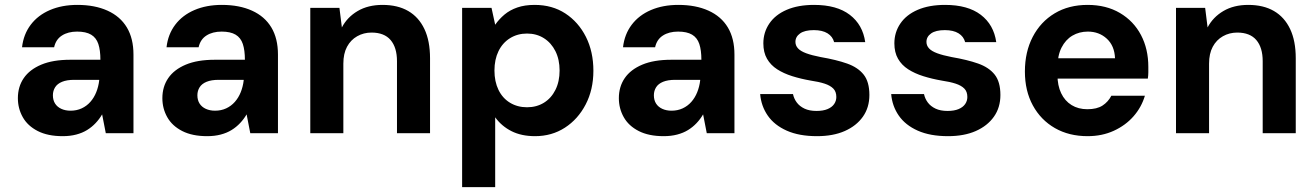

<svg xmlns="http://www.w3.org/2000/svg" viewBox="-20 -544 5375 784"><path d="M236 12Q175 12 134 -9Q93 -30 73 -65.5Q53 -101 53 -143Q53 -190 77 -225Q101 -260 148.5 -280Q196 -300 267 -300H390Q390 -339 381.5 -364.5Q373 -390 352 -402.5Q331 -415 295 -415Q258 -415 233 -399Q208 -383 201 -351H70Q76 -404 105.5 -443Q135 -482 184 -503Q233 -524 296 -524Q367 -524 419 -500.5Q471 -477 498 -432Q525 -387 525 -321V0H412L397 -77Q386 -58 370.5 -41.5Q355 -25 335.5 -13Q316 -1 291 5.5Q266 12 236 12ZM268 -92Q293 -92 313.5 -101.5Q334 -111 349 -128Q364 -145 373 -167.5Q382 -190 385 -215V-218H283Q253 -218 233.5 -210Q214 -202 205 -187.5Q196 -173 196 -155Q196 -135 205 -121Q214 -107 230.5 -99.5Q247 -92 268 -92Z M826 12Q765 12 724 -9Q683 -30 663 -65.5Q643 -101 643 -143Q643 -190 667 -225Q691 -260 738.5 -280Q786 -300 857 -300H980Q980 -339 971.5 -364.5Q963 -390 942 -402.5Q921 -415 885 -415Q848 -415 823 -399Q798 -383 791 -351H660Q666 -404 695.5 -443Q725 -482 774 -503Q823 -524 886 -524Q957 -524 1009 -500.5Q1061 -477 1088 -432Q1115 -387 1115 -321V0H1002L987 -77Q976 -58 960.5 -41.5Q945 -25 925.5 -13Q906 -1 881 5.5Q856 12 826 12ZM858 -92Q883 -92 903.5 -101.5Q924 -111 939 -128Q954 -145 963 -167.5Q972 -190 975 -215V-218H873Q843 -218 823.5 -210Q804 -202 795 -187.5Q786 -173 786 -155Q786 -135 795 -121Q804 -107 820.5 -99.5Q837 -92 858 -92Z M1247 0V-512H1366L1376 -432Q1398 -474 1440.5 -499Q1483 -524 1542 -524Q1604 -524 1647 -499Q1690 -474 1713 -425.5Q1736 -377 1736 -306V0H1601V-294Q1601 -350 1575 -380.5Q1549 -411 1497 -411Q1465 -411 1438.5 -396Q1412 -381 1397 -353Q1382 -325 1382 -284V0Z M1867 220V-512H1987L2002 -443Q2018 -466 2040 -484.5Q2062 -503 2092.5 -513.5Q2123 -524 2163 -524Q2235 -524 2288.5 -489Q2342 -454 2372.5 -393.5Q2403 -333 2403 -255Q2403 -178 2371.5 -117.5Q2340 -57 2286.5 -22.5Q2233 12 2165 12Q2109 12 2068.5 -8.5Q2028 -29 2002 -65V220ZM2132 -106Q2171 -106 2201 -124.5Q2231 -143 2248 -177Q2265 -211 2265 -256Q2265 -301 2248 -335Q2231 -369 2201 -388Q2171 -407 2132 -407Q2093 -407 2062.5 -388Q2032 -369 2015.5 -335Q1999 -301 1999 -256Q1999 -211 2015.5 -177Q2032 -143 2062.5 -124.5Q2093 -106 2132 -106Z M2690 12Q2629 12 2588 -9Q2547 -30 2527 -65.5Q2507 -101 2507 -143Q2507 -190 2531 -225Q2555 -260 2602.5 -280Q2650 -300 2721 -300H2844Q2844 -339 2835.5 -364.5Q2827 -390 2806 -402.5Q2785 -415 2749 -415Q2712 -415 2687 -399Q2662 -383 2655 -351H2524Q2530 -404 2559.5 -443Q2589 -482 2638 -503Q2687 -524 2750 -524Q2821 -524 2873 -500.5Q2925 -477 2952 -432Q2979 -387 2979 -321V0H2866L2851 -77Q2840 -58 2824.5 -41.5Q2809 -25 2789.5 -13Q2770 -1 2745 5.5Q2720 12 2690 12ZM2722 -92Q2747 -92 2767.5 -101.5Q2788 -111 2803 -128Q2818 -145 2827 -167.5Q2836 -190 2839 -215V-218H2737Q2707 -218 2687.5 -210Q2668 -202 2659 -187.5Q2650 -173 2650 -155Q2650 -135 2659 -121Q2668 -107 2684.5 -99.5Q2701 -92 2722 -92Z M3316 12Q3243 12 3192.5 -10.5Q3142 -33 3115 -72Q3088 -111 3084 -160H3218Q3222 -141 3233.5 -125.5Q3245 -110 3265 -100.5Q3285 -91 3314 -91Q3341 -91 3359 -98.5Q3377 -106 3386 -119Q3395 -132 3395 -148Q3395 -170 3382.5 -182.5Q3370 -195 3347 -202.5Q3324 -210 3290 -215Q3250 -222 3215 -233Q3180 -244 3153.5 -261Q3127 -278 3112 -304Q3097 -330 3097 -367Q3097 -412 3121.5 -448Q3146 -484 3192.5 -504Q3239 -524 3304 -524Q3397 -524 3450 -483.5Q3503 -443 3513 -372H3386Q3380 -395 3359 -408Q3338 -421 3303 -421Q3266 -421 3247 -407.5Q3228 -394 3228 -373Q3228 -358 3238.5 -346.5Q3249 -335 3272 -326.5Q3295 -318 3331 -311Q3395 -300 3439 -284.5Q3483 -269 3506.5 -239.5Q3530 -210 3530 -156Q3530 -105 3503.5 -67.5Q3477 -30 3429.5 -9Q3382 12 3316 12Z M3851 12Q3778 12 3727.5 -10.5Q3677 -33 3650 -72Q3623 -111 3619 -160H3753Q3757 -141 3768.5 -125.5Q3780 -110 3800 -100.5Q3820 -91 3849 -91Q3876 -91 3894 -98.5Q3912 -106 3921 -119Q3930 -132 3930 -148Q3930 -170 3917.5 -182.5Q3905 -195 3882 -202.5Q3859 -210 3825 -215Q3785 -222 3750 -233Q3715 -244 3688.5 -261Q3662 -278 3647 -304Q3632 -330 3632 -367Q3632 -412 3656.5 -448Q3681 -484 3727.5 -504Q3774 -524 3839 -524Q3932 -524 3985 -483.5Q4038 -443 4048 -372H3921Q3915 -395 3894 -408Q3873 -421 3838 -421Q3801 -421 3782 -407.5Q3763 -394 3763 -373Q3763 -358 3773.5 -346.5Q3784 -335 3807 -326.5Q3830 -318 3866 -311Q3930 -300 3974 -284.5Q4018 -269 4041.5 -239.5Q4065 -210 4065 -156Q4065 -105 4038.5 -67.5Q4012 -30 3964.5 -9Q3917 12 3851 12Z M4421 12Q4345 12 4287.5 -21Q4230 -54 4197.5 -113.5Q4165 -173 4165 -252Q4165 -332 4197 -393.5Q4229 -455 4286.5 -489.5Q4344 -524 4421 -524Q4497 -524 4553 -491Q4609 -458 4639 -401Q4669 -344 4669 -271Q4669 -261 4669 -249Q4669 -237 4667 -223H4261V-306H4533Q4531 -357 4499.5 -386Q4468 -415 4422 -415Q4387 -415 4359 -398.5Q4331 -382 4314.5 -349.5Q4298 -317 4298 -267V-238Q4298 -195 4313 -163.5Q4328 -132 4355.5 -115Q4383 -98 4420 -98Q4459 -98 4482 -113Q4505 -128 4518 -153H4655Q4641 -106 4608.5 -69Q4576 -32 4528 -10Q4480 12 4421 12Z M4782 0V-512H4901L4911 -432Q4933 -474 4975.5 -499Q5018 -524 5077 -524Q5139 -524 5182 -499Q5225 -474 5248 -425.5Q5271 -377 5271 -306V0H5136V-294Q5136 -350 5110 -380.5Q5084 -411 5032 -411Q5000 -411 4973.5 -396Q4947 -381 4932 -353Q4917 -325 4917 -284V0Z"/></svg>

Font: DM Sans 12pt
Style: Bold
Weight: 700
Version: Version 4.004;gftools[0.9.30]